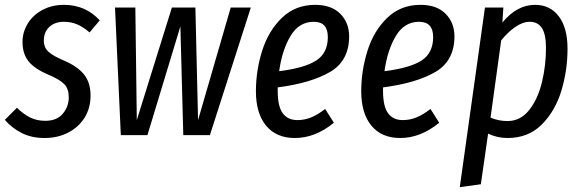

<svg xmlns="http://www.w3.org/2000/svg" viewBox="-33 -558 2401 793"><path d="M379 -474 337 -424Q312 -446 286.5 -457Q261 -468 231 -468Q194 -468 171 -447Q148 -426 148 -390Q148 -362 167 -344.5Q186 -327 231 -308Q287 -284 314 -250.5Q341 -217 341 -163Q341 -111 316 -71.5Q291 -32 248 -10Q205 12 151 12Q97 12 56 -9Q15 -30 -13 -63L37 -113Q63 -87 91 -73Q119 -59 154 -59Q202 -59 226.5 -88.5Q251 -118 251 -156Q251 -191 233 -210Q215 -229 166 -250Q111 -273 85.5 -304Q60 -335 60 -385Q60 -425 81.5 -460.5Q103 -496 142.5 -517Q182 -538 231 -538Q320 -538 379 -474Z M834 0H724L712 -449L576 0H466L442 -527H526L532 -62L677 -527H774L785 -62L920 -527H1003Z M1114 -197V-183Q1114 -118 1135 -90Q1156 -62 1195 -62Q1225 -62 1252 -73Q1279 -84 1310 -108L1346 -51Q1269 12 1185 12Q1108 12 1066 -39Q1024 -90 1024 -181Q1024 -267 1050 -349Q1076 -431 1131.5 -484.5Q1187 -538 1269 -538Q1336 -538 1372.5 -501Q1409 -464 1409 -408Q1409 -307 1330.5 -261Q1252 -215 1114 -197ZM1120 -264Q1225 -277 1273 -308Q1321 -339 1321 -405Q1321 -468 1263 -468Q1202 -468 1167 -409.5Q1132 -351 1120 -264Z M1549 -197V-183Q1549 -118 1570 -90Q1591 -62 1630 -62Q1660 -62 1687 -73Q1714 -84 1745 -108L1781 -51Q1704 12 1620 12Q1543 12 1501 -39Q1459 -90 1459 -181Q1459 -267 1485 -349Q1511 -431 1566.5 -484.5Q1622 -538 1704 -538Q1771 -538 1807.5 -501Q1844 -464 1844 -408Q1844 -307 1765.5 -261Q1687 -215 1549 -197ZM1555 -264Q1660 -277 1708 -308Q1756 -339 1756 -405Q1756 -468 1698 -468Q1637 -468 1602 -409.5Q1567 -351 1555 -264Z M1970 -527H2046L2042 -465Q2102 -538 2177 -538Q2239 -538 2275 -490.5Q2311 -443 2311 -357Q2311 -267 2285.5 -183Q2260 -99 2204.5 -43.5Q2149 12 2063 12Q2021 12 1983 -6L1953 203L1866 215ZM2222 -359Q2222 -417 2205 -442.5Q2188 -468 2155 -468Q2126 -468 2094.5 -446Q2063 -424 2037 -391L1993 -72Q2027 -58 2063 -58Q2117 -58 2153 -104Q2189 -150 2205.5 -219Q2222 -288 2222 -359Z"/></svg>

Font: Fira Sans Compressed
Style: Italic
Weight: 400
Width: 1
Italic angle: -8°
Designer: bBox Type GmbH & Carrois Corporate GbR & Edenspiekermann AG
Foundry: bBox Type GmbH & Carrois Corporate GbR & Edenspiekermann AG
Version: Version 4.301